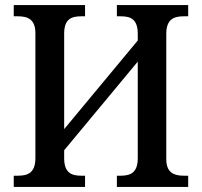

<svg xmlns="http://www.w3.org/2000/svg" viewBox="-20 -734 793 754"><path d="M34 0H314V-44H299C260 -44 232 -56 232 -113V-144L521 -492V-113C521 -56 493 -44 454 -44H439V0H719V-44H702C664 -44 633 -55 633 -109V-601C633 -659 663 -670 702 -670H719V-714H439V-670H454C493 -670 521 -659 521 -601V-575L232 -227V-602C232 -659 260 -670 299 -670H314V-714H34V-670H50C88 -670 119 -659 119 -604V-113C119 -56 90 -44 51 -44H34Z"/></svg>

Font: Noto Serif SemiCondensed Medium
Style: Regular
Weight: 500
Width: 4
Designer: Monotype Design Team
Foundry: Monotype Imaging Inc.
Version: Version 2.014